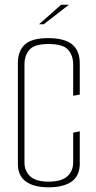

<svg xmlns="http://www.w3.org/2000/svg" viewBox="-20 -790 410 816"><path d="M187 6Q124 6 90 -18.5Q56 -43 56 -93V-522Q56 -574 86 -601Q116 -628 184 -628Q254 -628 286.5 -601.5Q319 -575 319 -521V-388L291 -383V-515Q291 -555 269 -579Q247 -603 186 -603Q127 -603 105.5 -579Q84 -555 84 -516V-99Q84 -63 108.5 -40.5Q133 -18 186 -18Q241 -18 266 -40.5Q291 -63 291 -100V-226L319 -232V-94Q319 -43 284.5 -18.5Q250 6 187 6ZM146 -687 240 -770H273L166 -687Z"/></svg>

Font: Smooch Sans Thin ExtraLight
Style: Regular
Weight: 250
Version: Version 1.010